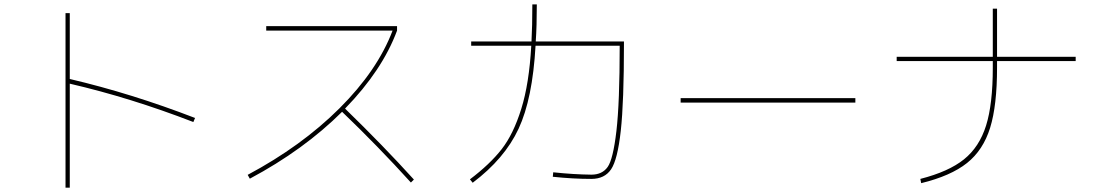

<svg xmlns="http://www.w3.org/2000/svg" viewBox="-20 -820 5040 880"><path d="M874 -279.3 866.2 -260.7Q578.1 -372.1 299.8 -436.5V40H280.3V-759.8H299.8V-458Q583 -391.6 874 -279.3Z M1200.2 -679.7V-700.2H1799.8V-679.7Q1732.4 -498 1561.5 -322.3Q1737.3 -151.4 1877 2.9L1863.3 16.6Q1712.9 -149.4 1547.9 -307.6Q1372.1 -132.8 1125 -1L1115.2 -18.6Q1362.3 -150.4 1536.1 -323.7Q1710 -497.1 1779.3 -679.7Z M2419.9 -799.8H2440.4Q2440.4 -699.2 2435.5 -629.9H2839.8V-620.1Q2839.8 -352.5 2825.2 -220.2Q2810.5 -87.9 2780.8 -43.9Q2751 0 2690.4 0Q2606.4 0 2513.7 -9.8L2515.6 -30.3Q2607.4 -20.5 2690.4 -19.5Q2740.2 -19.5 2765.1 -54.7Q2790 -89.8 2805.2 -219.2Q2820.3 -348.6 2820.3 -610.4H2434.6Q2420.9 -367.2 2356.9 -230Q2293 -92.8 2146.5 17.6L2133.8 2Q2225.6 -67.4 2279.3 -136.2Q2333 -205.1 2369.1 -320.8Q2405.3 -436.5 2415 -610.4H2139.6V-629.9H2416Q2419.9 -699.2 2419.9 -799.8Z M3099.6 -349.6V-370.1H3900.4V-349.6Z M4910.2 -559.6V-540H4549.8V-509.8Q4549.8 -336.9 4518.1 -234.4Q4486.3 -131.8 4412.1 -72.8Q4337.9 -13.7 4202.1 19.5L4198.2 0Q4328.1 -33.2 4398.4 -89.8Q4468.8 -146.5 4499.5 -244.6Q4530.3 -342.8 4530.3 -509.8V-540H4089.8V-559.6H4530.3V-780.3H4549.8V-559.6Z"/></svg>

Font: Mgen+ 1mn thin
Style: Regular
Weight: 100
Designer: [Source Han Sans]
Ryoko NISHIZUKA  (kana & ideographs); Paul D. Hunt (Latin, Greek & Cyrillic); Wenlong ZHANG  (bopomofo
Version: Version 1.059.20150602